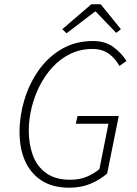

<svg xmlns="http://www.w3.org/2000/svg" viewBox="-20 -862 640 894"><path d="M303 12Q225 12 173.5 -21.5Q122 -55 96.5 -113Q71 -171 71 -248Q71 -322 93.5 -397Q116 -472 159.5 -534Q203 -596 267 -633.5Q331 -671 413 -671Q470 -671 508 -643Q546 -615 569 -578L536 -555Q518 -589 487 -611.5Q456 -634 411 -634Q354 -634 307 -611Q260 -588 224 -548.5Q188 -509 163.5 -460Q139 -411 126.5 -357.5Q114 -304 114 -254Q114 -191 133 -139Q152 -87 195 -56Q238 -25 307 -25Q352 -25 386 -40Q420 -55 443 -75L485 -286H333L341 -322H533L479 -54Q444 -24 400.5 -6Q357 12 303 12ZM290 -707 270 -726 405 -842H449L543 -726L521 -709L426 -808H422Z"/></svg>

Font: Source Code Pro ExtraLight Light
Style: Italic
Weight: 300
Italic angle: -11°
Monospace: yes
Version: Version 1.016;hotconv 1.0.116;makeotfexe 2.5.65601